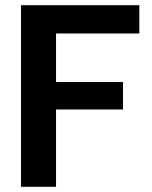

<svg xmlns="http://www.w3.org/2000/svg" viewBox="-20 -720 584 740"><path d="M61 0V-700H517V-591H196V-404H454V-298H196V0Z"/></svg>

Font: DM Sans 28pt
Style: Bold
Weight: 700
Version: Version 4.004;gftools[0.9.30]